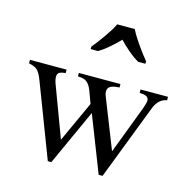

<svg xmlns="http://www.w3.org/2000/svg" viewBox="-115 -896 1008 1023"><g transform="rotate(15 389.0 -384.0)"><path d="M6.5 -481.5H208.5V-462.5Q181 -460 172.2 -452.8Q163.5 -445.5 163.5 -430Q163.5 -413.5 172.5 -390L276 -113L379 -338L352.5 -409.5Q339.5 -442 319 -453.5Q307 -461.5 276 -462.5V-481.5H505.5V-462.5Q467.5 -461.5 451.5 -449Q441 -441 441 -422.5Q441 -411.5 445.5 -401L555 -124L656 -390Q667 -419.5 667 -435Q667 -446.5 657 -454Q647 -461.5 616.5 -462.5V-481.5H768V-462.5Q722 -455.5 700.5 -401L540 15.5H518.5L398 -293L257.5 15.5H238L83 -390Q68 -429 53.5 -442.2Q39 -455.5 6.5 -462.5ZM304 -634Q316 -648.5 330.5 -667.5Q345 -686.5 359.2 -706.8Q373.5 -727 386 -747.2Q398.5 -767.5 406.5 -784.5H503.5Q511.5 -767.5 524 -747.2Q536.5 -727 550.8 -706.8Q565 -686.5 579.5 -667.5Q594 -648.5 606 -634V-620.5H566Q536.5 -637.5 507 -662.8Q477.5 -688 454.5 -712.5Q431 -688 402 -662.8Q373 -637.5 344 -620.5H304Z"/></g></svg>

Font: MM Phetkon
Style: Regular
Weight: 400
Designer: Khon Soe Zaw Thu
Version: Version 1.00 July 15, 2016, initial release